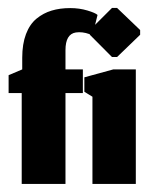

<svg xmlns="http://www.w3.org/2000/svg" viewBox="-20 -455 376 475"><path d="M208.7 0H316V-283.3H260.3L188.7 -263.7V-228L208.7 -215.7ZM257 -314H269.7L326.7 -369V-380.7L269.7 -435.3H257L202.3 -380.7V-369ZM142 0V-224.7H185V-283.3H142V-331Q142 -370.7 167.7 -374.7Q171.3 -375.3 175.7 -375.3Q192.7 -375.3 208.7 -367.3L221.3 -418Q216.3 -423 196.3 -429Q176.3 -435 153.7 -435Q128.3 -435 107.8 -428.8Q87.3 -422.7 70.5 -409Q53.7 -395.3 44.3 -370.7Q35 -346 35 -312.3V-283.3L1.3 -269V-224.7H33.7V0Z"/></svg>

Font: Jomhuria
Style: Regular
Weight: 400
Designer: Arabic design by Kourosh Beigpour, Latin design by Eben Sorkin, engineering by Lasse Fister and Khaled Hosney
Version: Version 1.0010